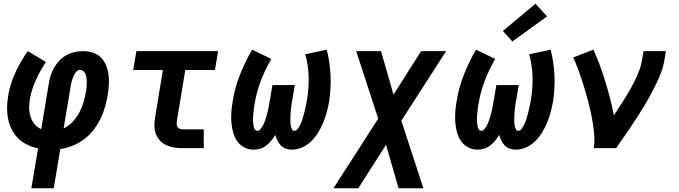

<svg xmlns="http://www.w3.org/2000/svg" viewBox="-20 -794 3640 1029"><path d="M148 215 184 1Q154 -5 127 -18Q100 -31 79 -51Q58 -71 44.5 -97Q31 -123 24.5 -152.5Q18 -182 18 -213.5Q18 -245 23 -276Q33 -340 61 -402Q89 -464 129 -520L226 -462Q195 -415 172 -364.5Q149 -314 140 -262Q136 -238 136.5 -214Q137 -190 144 -168Q151 -146 165.5 -128.5Q180 -111 201 -102L241 -343Q244 -365 251 -387.5Q258 -410 269.5 -430.5Q281 -451 298 -469Q315 -487 336 -498.5Q357 -510 380 -515Q403 -520 425 -520Q452 -520 477 -512Q502 -504 520 -486.5Q538 -469 548 -445Q558 -421 561.5 -395Q565 -369 563.5 -342Q562 -315 558 -288Q552 -255 543 -222Q534 -189 518.5 -157.5Q503 -126 481 -97.5Q459 -69 430.5 -47.5Q402 -26 369 -13Q336 0 303 5L268 215ZM321 -106Q349 -119 370.5 -142.5Q392 -166 406 -192.5Q420 -219 428 -247.5Q436 -276 441 -304Q443 -316 444 -327.5Q445 -339 445 -350.5Q445 -362 444 -373Q443 -384 439.5 -394Q436 -404 428 -411.5Q420 -419 408 -419Q399 -419 391.5 -412Q384 -405 379.5 -397Q375 -389 371.5 -380Q368 -371 365.5 -362.5Q363 -354 361 -345Q359 -336 358 -327Q358 -327 358 -327Q358 -327 358 -327Z M957 0Q934 0 912.5 -3.5Q891 -7 871.5 -16Q852 -25 837.5 -40.5Q823 -56 815.5 -76Q808 -96 807.5 -118Q807 -140 811 -163L853 -419H694L711 -520H1149L1132 -419H973L928 -146Q927 -138 927 -130Q927 -122 930.5 -115Q934 -108 941.5 -104.5Q949 -101 957 -101H1072V0Z M1340 8Q1312 8 1288.5 -4.5Q1265 -17 1250.5 -38.5Q1236 -60 1229 -86Q1222 -112 1220 -139Q1218 -166 1220 -194Q1222 -222 1227 -250Q1238 -322 1265.5 -392Q1293 -462 1331 -528L1434 -478Q1400 -420 1377 -358.5Q1354 -297 1344 -235Q1342 -225 1341 -215.5Q1340 -206 1339 -196Q1338 -186 1337 -176.5Q1336 -167 1336 -157.5Q1336 -148 1336.5 -138.5Q1337 -129 1339 -119.5Q1341 -110 1345.5 -101.5Q1350 -93 1360 -93Q1369 -93 1375.5 -101Q1382 -109 1387 -117.5Q1392 -126 1395.5 -134.5Q1399 -143 1402 -152Q1405 -161 1407.5 -170Q1410 -179 1412.5 -188Q1415 -197 1417 -206Q1419 -215 1420.5 -224Q1422 -233 1423.5 -242Q1425 -251 1427 -260L1440 -338H1560L1547 -260Q1545 -251 1543.5 -242Q1542 -233 1541 -224Q1540 -215 1539 -206Q1538 -197 1537.5 -188Q1537 -179 1536.5 -170Q1536 -161 1536 -152Q1536 -143 1536.5 -134.5Q1537 -126 1539 -117.5Q1541 -109 1545 -101Q1549 -93 1558 -93Q1566 -93 1572 -99.5Q1578 -106 1582 -113Q1586 -120 1589.5 -127Q1593 -134 1596 -141.5Q1599 -149 1601 -157Q1603 -165 1605.5 -172.5Q1608 -180 1610 -187.5Q1612 -195 1613.5 -202.5Q1615 -210 1617 -217.5Q1619 -225 1620.5 -233Q1622 -241 1623.5 -248.5Q1625 -256 1626 -264Q1636 -325 1634 -386Q1632 -447 1616 -503L1731 -528Q1748 -462 1751.5 -392Q1755 -322 1744 -250Q1739 -222 1731.5 -194Q1724 -166 1713 -139Q1702 -112 1686.5 -86Q1671 -60 1649.5 -38.5Q1628 -17 1600.5 -4.5Q1573 8 1545 8Q1527 8 1511.5 2.5Q1496 -3 1485 -14.5Q1474 -26 1467 -40.5Q1460 -55 1455 -71Q1446 -55 1434 -40.5Q1422 -26 1407.5 -14.5Q1393 -3 1375 2.5Q1357 8 1340 8Z M1767 215 2007 -158 1889 -520H2022L2089 -287L2237 -520H2371L2131 -147L2249 215H2116L2049 -18L1900 215Z M2540 8Q2512 8 2488.5 -4.5Q2465 -17 2450.5 -38.5Q2436 -60 2429 -86Q2422 -112 2420 -139Q2418 -166 2420 -194Q2422 -222 2427 -250Q2438 -322 2465.5 -392Q2493 -462 2531 -528L2634 -478Q2600 -420 2577 -358.5Q2554 -297 2544 -235Q2542 -225 2541 -215.5Q2540 -206 2539 -196Q2538 -186 2537 -176.5Q2536 -167 2536 -157.5Q2536 -148 2536.5 -138.5Q2537 -129 2539 -119.5Q2541 -110 2545.5 -101.5Q2550 -93 2560 -93Q2569 -93 2575.5 -101Q2582 -109 2587 -117.5Q2592 -126 2595.5 -134.5Q2599 -143 2602 -152Q2605 -161 2607.5 -170Q2610 -179 2612.5 -188Q2615 -197 2617 -206Q2619 -215 2620.5 -224Q2622 -233 2623.5 -242Q2625 -251 2627 -260L2640 -338H2760L2747 -260Q2745 -251 2743.5 -242Q2742 -233 2741 -224Q2740 -215 2739 -206Q2738 -197 2737.5 -188Q2737 -179 2736.5 -170Q2736 -161 2736 -152Q2736 -143 2736.5 -134.5Q2737 -126 2739 -117.5Q2741 -109 2745 -101Q2749 -93 2758 -93Q2766 -93 2772 -99.5Q2778 -106 2782 -113Q2786 -120 2789.5 -127Q2793 -134 2796 -141.5Q2799 -149 2801 -157Q2803 -165 2805.5 -172.5Q2808 -180 2810 -187.5Q2812 -195 2813.5 -202.5Q2815 -210 2817 -217.5Q2819 -225 2820.5 -233Q2822 -241 2823.5 -248.5Q2825 -256 2826 -264Q2836 -325 2834 -386Q2832 -447 2816 -503L2931 -528Q2948 -462 2951.5 -392Q2955 -322 2944 -250Q2939 -222 2931.5 -194Q2924 -166 2913 -139Q2902 -112 2886.5 -86Q2871 -60 2849.5 -38.5Q2828 -17 2800.5 -4.5Q2773 8 2745 8Q2727 8 2711.5 2.5Q2696 -3 2685 -14.5Q2674 -26 2667 -40.5Q2660 -55 2655 -71Q2646 -55 2634 -40.5Q2622 -26 2607.5 -14.5Q2593 -3 2575 2.5Q2557 8 2540 8ZM2726 -572 2675 -628 2850 -774 2912 -706Z M3162 0Q3167 -33 3165 -65Q3163 -97 3158 -128.5Q3153 -160 3146.5 -190.5Q3140 -221 3132 -251.5Q3124 -282 3115 -312Q3106 -342 3096.5 -371Q3087 -400 3076 -429Q3065 -458 3052 -486L3160 -528Q3179 -487 3195 -443.5Q3211 -400 3224.5 -356Q3238 -312 3249.5 -267Q3261 -222 3270 -176Q3285 -199 3300.5 -222.5Q3316 -246 3330.5 -269.5Q3345 -293 3358.5 -317Q3372 -341 3384 -366Q3396 -391 3406 -416.5Q3416 -442 3420 -468L3429 -520H3549L3540 -468Q3535 -436 3523 -405Q3511 -374 3496.5 -344Q3482 -314 3466 -284.5Q3450 -255 3432.5 -226Q3415 -197 3396.5 -168.5Q3378 -140 3359 -111.5Q3340 -83 3320.5 -55.5Q3301 -28 3282 0Z"/></svg>

Font: Iosevka SS04 Extended Oblique
Style: Bold
Weight: 700
Width: 7
Italic angle: -9°
Monospace: yes
Designer: Belleve Invis
Foundry: Belleve Invis
Version: Version 19.0.0; ttfautohint (v1.8.4)